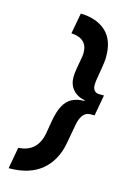

<svg xmlns="http://www.w3.org/2000/svg" viewBox="-127 -772 640 962"><g transform="rotate(15 193.0 -291.0)"><path d="M19.2 130 39.4 18.8Q89 16.3 118.2 -11.2Q147.3 -38.8 155.8 -88.2L167.8 -158Q175.9 -204 191.7 -234.2Q207.4 -264.3 233.6 -279.1Q259.8 -293.8 299 -293.8L300 -297.2Q259.8 -304.7 237.3 -330.5Q214.8 -356.3 214.8 -396.4Q214.8 -405.7 216.2 -417.4Q217.5 -429.1 219.2 -439.2L227 -483.1Q229.5 -496 231.1 -506.6Q232.6 -517.3 232.6 -525Q232.6 -599.7 148.2 -604.2L168.2 -712Q251.6 -709.7 299.2 -666.2Q346.8 -622.7 346.8 -537.2Q346.8 -523.4 345.1 -507.8Q343.5 -492.1 340.4 -475.2L331.6 -422.2Q329.6 -411.8 328.6 -403Q327.6 -394.1 327.6 -383.2Q327.6 -367 336.3 -356.3Q345 -345.6 362 -345.6H386.4L366.8 -237H345.2Q321.2 -237 307 -217.8Q292.8 -198.7 287.2 -167.4L268.8 -66.8Q251.9 25.9 189.6 78Q127.3 130 19.2 130Z"/></g></svg>

Font: Overpass
Style: Italic
Weight: 400
Italic angle: -10°
Designer: Delve Withrington, Dave Bailey, Thomas Jockin
Foundry: Delve Fonts LLC
Version: Version 4.000